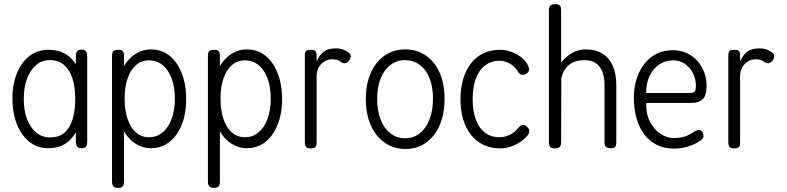

<svg xmlns="http://www.w3.org/2000/svg" viewBox="-20 -707 3806 929"><path d="M375 10Q360 10 354 3Q348 -4 347 -22V-66Q338 -51 322.5 -33.5Q307 -16 280 -3Q253 10 211 10Q173 10 142 -7.5Q111 -25 88 -57Q65 -89 52.5 -133Q40 -177 40 -231Q40 -283 52.5 -326Q65 -369 88 -400.5Q111 -432 142.5 -449Q174 -466 211 -466Q248 -466 273 -457Q298 -448 315.5 -432.5Q333 -417 347 -397V-431Q347 -451 353 -459Q359 -467 375 -467Q385 -467 391 -463.5Q397 -460 399.5 -452.5Q402 -445 402 -431V-22Q402 -11 399.5 -3.5Q397 4 391 7Q385 10 375 10ZM223 -42Q266 -42 292.5 -65.5Q319 -89 331.5 -131Q344 -173 344 -229Q344 -286 330.5 -327.5Q317 -369 290 -392.5Q263 -416 221 -416Q183 -416 155 -392.5Q127 -369 111 -326.5Q95 -284 95 -227Q95 -172 111 -130Q127 -88 156 -65Q185 -42 223 -42Z M710 10Q675 10 644 -7Q613 -24 590 -56Q567 -88 554 -132Q541 -176 541 -230Q541 -284 554 -327.5Q567 -371 590 -402.5Q613 -434 644 -451Q675 -468 710 -468Q749 -468 780 -451Q811 -434 833.5 -402Q856 -370 868.5 -325.5Q881 -281 881 -227Q881 -174 868.5 -130.5Q856 -87 833.5 -55.5Q811 -24 780 -7Q749 10 710 10ZM551 202Q541 202 534.5 199Q528 196 525 189Q522 182 522 171V-436Q522 -447 524.5 -453.5Q527 -460 533.5 -463Q540 -466 551 -466Q568 -466 574 -459.5Q580 -453 580 -436V171Q580 182 577.5 189Q575 196 568.5 199Q562 202 551 202ZM701 -43Q739 -43 767 -66.5Q795 -90 810.5 -132Q826 -174 826 -230Q826 -286 810.5 -327.5Q795 -369 767 -392Q739 -415 701 -415Q664 -415 637.5 -391.5Q611 -368 597 -326.5Q583 -285 583 -230Q583 -174 597 -132Q611 -90 637.5 -66.5Q664 -43 701 -43Z M1174 10Q1139 10 1108 -7Q1077 -24 1054 -56Q1031 -88 1018 -132Q1005 -176 1005 -230Q1005 -284 1018 -327.5Q1031 -371 1054 -402.5Q1077 -434 1108 -451Q1139 -468 1174 -468Q1213 -468 1244 -451Q1275 -434 1297.5 -402Q1320 -370 1332.5 -325.5Q1345 -281 1345 -227Q1345 -174 1332.5 -130.5Q1320 -87 1297.5 -55.5Q1275 -24 1244 -7Q1213 10 1174 10ZM1015 202Q1005 202 998.5 199Q992 196 989 189Q986 182 986 171V-436Q986 -447 988.5 -453.5Q991 -460 997.5 -463Q1004 -466 1015 -466Q1032 -466 1038 -459.5Q1044 -453 1044 -436V171Q1044 182 1041.5 189Q1039 196 1032.5 199Q1026 202 1015 202ZM1165 -43Q1203 -43 1231 -66.5Q1259 -90 1274.5 -132Q1290 -174 1290 -230Q1290 -286 1274.5 -327.5Q1259 -369 1231 -392Q1203 -415 1165 -415Q1128 -415 1101.5 -391.5Q1075 -368 1061 -326.5Q1047 -285 1047 -230Q1047 -174 1061 -132Q1075 -90 1101.5 -66.5Q1128 -43 1165 -43Z M1482 11Q1472 11 1466 8Q1460 5 1457.5 -2Q1455 -9 1455 -20V-437Q1455 -449 1457.5 -455.5Q1460 -462 1466 -464Q1472 -466 1483 -466Q1493 -466 1499.5 -464Q1506 -462 1509 -455.5Q1512 -449 1512 -437V-410Q1520 -427 1528.5 -438.5Q1537 -450 1548 -458Q1559 -466 1573.5 -469.5Q1588 -473 1607 -473Q1617 -473 1627 -471Q1637 -469 1646 -465Q1655 -461 1662 -456.5Q1669 -452 1673 -446.5Q1677 -441 1677 -435Q1677 -422 1667 -411.5Q1657 -401 1648 -401Q1639 -401 1634 -404Q1629 -407 1624 -411Q1619 -415 1610 -417.5Q1601 -420 1583 -420Q1572 -420 1560 -415Q1548 -410 1537 -400Q1526 -390 1519 -374.5Q1512 -359 1512 -339V-18Q1512 -7 1509.5 -0.5Q1507 6 1500.5 8.5Q1494 11 1482 11Z M1942 14Q1900 14 1864.5 -3Q1829 -20 1803.5 -52Q1778 -84 1764 -128Q1750 -172 1750 -227Q1750 -282 1763.5 -326Q1777 -370 1802.5 -402Q1828 -434 1863 -451Q1898 -468 1940 -468Q1997 -468 2040 -438.5Q2083 -409 2107 -355.5Q2131 -302 2131 -228Q2131 -172 2117 -127.5Q2103 -83 2078 -51.5Q2053 -20 2018.5 -3Q1984 14 1942 14ZM1940 -38Q1980 -38 2010.5 -61.5Q2041 -85 2058 -128.5Q2075 -172 2075 -230Q2075 -288 2058 -329.5Q2041 -371 2010.5 -393.5Q1980 -416 1939 -416Q1900 -416 1869.5 -393Q1839 -370 1822 -328Q1805 -286 1805 -229Q1805 -170 1822 -127.5Q1839 -85 1869.5 -61.5Q1900 -38 1940 -38Z M2402 11Q2356 11 2320 -6Q2284 -23 2259 -54.5Q2234 -86 2221 -129.5Q2208 -173 2208 -227Q2208 -281 2221 -324.5Q2234 -368 2258.5 -400Q2283 -432 2318.5 -449Q2354 -466 2400 -466Q2428 -466 2454.5 -456Q2481 -446 2502.5 -429.5Q2524 -413 2534 -391Q2539 -381 2540 -373.5Q2541 -366 2536 -359Q2531 -352 2524 -348.5Q2517 -345 2510 -345Q2497 -344 2487 -359Q2479 -372 2469.5 -382Q2460 -392 2448 -398.5Q2436 -405 2424 -409Q2412 -413 2399 -413Q2356 -413 2326 -389.5Q2296 -366 2281.5 -324.5Q2267 -283 2267 -227Q2267 -172 2281.5 -130.5Q2296 -89 2325.5 -66Q2355 -43 2397 -43Q2414 -43 2430.5 -48Q2447 -53 2461.5 -63Q2476 -73 2486 -86Q2493 -94 2499 -98.5Q2505 -103 2512 -103Q2518 -103 2524 -99Q2530 -95 2536 -87Q2540 -82 2540.5 -76.5Q2541 -71 2540 -65.5Q2539 -60 2535 -55Q2520 -35 2498 -20.5Q2476 -6 2451 2.5Q2426 11 2402 11Z M2665 11Q2654 11 2647.5 8Q2641 5 2638.5 -2Q2636 -9 2636 -20V-657Q2636 -668 2639 -674.5Q2642 -681 2648.5 -684Q2655 -687 2666 -687Q2677 -687 2683.5 -684Q2690 -681 2692.5 -674.5Q2695 -668 2695 -656V-404Q2715 -430 2745 -449Q2775 -468 2814 -468Q2862 -468 2895 -447.5Q2928 -427 2945 -388.5Q2962 -350 2962 -295V-19Q2962 -8 2959.5 -1.5Q2957 5 2951 7.5Q2945 10 2934 10Q2923 10 2916.5 7Q2910 4 2907.5 -2.5Q2905 -9 2905 -20V-296Q2905 -332 2895 -359Q2885 -386 2863.5 -401Q2842 -416 2809 -416Q2760 -416 2732 -392Q2704 -368 2696 -327L2695 -19Q2695 -8 2692 -1.5Q2689 5 2682.5 8Q2676 11 2665 11Z M3240 12Q3194 12 3158 -6Q3122 -24 3097.5 -56.5Q3073 -89 3060 -134Q3047 -179 3047 -234Q3047 -299 3070 -351Q3093 -403 3135 -433.5Q3177 -464 3236 -464Q3273 -464 3303 -450Q3333 -436 3354.5 -412Q3376 -388 3387.5 -357Q3399 -326 3399 -293Q3399 -244 3379.5 -226.5Q3360 -209 3328 -209H3107Q3105 -156 3125 -118Q3145 -80 3176 -59.5Q3207 -39 3239 -39Q3261 -39 3277.5 -42.5Q3294 -46 3305.5 -51Q3317 -56 3325.5 -61.5Q3334 -67 3341.5 -71.5Q3349 -76 3358 -78Q3364 -79 3369.5 -77Q3375 -75 3377 -70Q3382 -63 3383 -58.5Q3384 -54 3384 -47Q3384 -38 3364.5 -24Q3345 -10 3312 1Q3279 12 3240 12ZM3107 -257H3309Q3329 -257 3338 -261Q3347 -265 3347 -292Q3347 -325 3333 -352.5Q3319 -380 3294.5 -397.5Q3270 -415 3237 -415Q3199 -415 3169 -394.5Q3139 -374 3122.5 -338.5Q3106 -303 3107 -257Z M3531 11Q3521 11 3515 8Q3509 5 3506.5 -2Q3504 -9 3504 -20V-437Q3504 -449 3506.5 -455.5Q3509 -462 3515 -464Q3521 -466 3532 -466Q3542 -466 3548.5 -464Q3555 -462 3558 -455.5Q3561 -449 3561 -437V-410Q3569 -427 3577.5 -438.5Q3586 -450 3597 -458Q3608 -466 3622.5 -469.5Q3637 -473 3656 -473Q3666 -473 3676 -471Q3686 -469 3695 -465Q3704 -461 3711 -456.5Q3718 -452 3722 -446.5Q3726 -441 3726 -435Q3726 -422 3716 -411.5Q3706 -401 3697 -401Q3688 -401 3683 -404Q3678 -407 3673 -411Q3668 -415 3659 -417.5Q3650 -420 3632 -420Q3621 -420 3609 -415Q3597 -410 3586 -400Q3575 -390 3568 -374.5Q3561 -359 3561 -339V-18Q3561 -7 3558.5 -0.5Q3556 6 3549.5 8.5Q3543 11 3531 11Z"/></svg>

Font: Fredoka SemiCondensed Light
Style: Regular
Weight: 300
Width: 4
Designer: Ben Nathan
Foundry: Milena B. Brandão, Ben Nathan
Version: Version 2.001